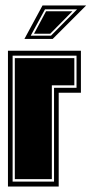

<svg xmlns="http://www.w3.org/2000/svg" viewBox="-20 -680 334 700"><path d="M9 0V-495H275V-342H194V0ZM26 -18H177V-360H259V-477H26ZM34 -27V-468H251V-369H169V-27ZM135 -660H294L172 -538H69ZM92 -550H166L261 -646H144ZM104 -557 148 -639H244L163 -557Z"/></svg>

Font: Alumni Sans Collegiate One SC
Style: Regular
Weight: 400
Designer: Robert E. Leuschke
Foundry: Robert E. Leuschke
Version: Version 1.100